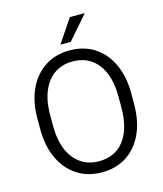

<svg xmlns="http://www.w3.org/2000/svg" viewBox="-131 -1003 946 1111"><g transform="rotate(-15 341.5 -448.0)"><path d="M622.6 -385.7V-325.2Q622.6 -222.2 587.9 -147Q553.2 -71.8 490.2 -31Q427.2 9.8 341.8 9.8Q258.3 9.8 194.8 -31Q131.3 -71.8 95.7 -147Q60.1 -222.2 60.1 -325.2V-385.7Q60.1 -488.8 95.5 -564Q130.9 -639.2 194.1 -679.9Q257.3 -720.7 340.8 -720.7Q426.3 -720.7 489.5 -679.9Q552.7 -639.2 587.6 -564Q622.6 -488.8 622.6 -385.7ZM546.4 -325.2V-386.7Q546.4 -513.2 492.4 -583.7Q438.5 -654.3 340.8 -654.3Q246.6 -654.3 191.7 -583.7Q136.7 -513.2 136.7 -386.7V-325.2Q136.7 -198.2 192.1 -127.4Q247.6 -56.6 341.8 -56.6Q439.5 -56.6 492.9 -127.4Q546.4 -198.2 546.4 -325.2ZM299.3 -766.1 393.6 -906.2H482.9L361.3 -766.1Z"/></g></svg>

Font: Vazirmatn UI FD Light
Style: Regular
Weight: 300
Designer: Saber Rastikerdar
Foundry: Saber Rastikerdar
Version: Version 33.003